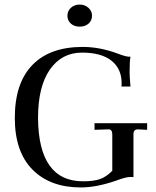

<svg xmlns="http://www.w3.org/2000/svg" viewBox="-20 -813 686 843"><path d="M335 10Q200 10 122.5 -68.5Q45 -147 45 -295Q45 -448 122 -527.5Q199 -607 343 -607Q418 -607 496 -578Q537 -562 553 -564Q549 -547 549 -495Q549 -476 553 -433H513Q514 -436 514 -448Q514 -511 469.5 -546.5Q425 -582 340 -582Q251 -582 199 -507.5Q147 -433 147 -295Q149 -17 345 -17Q391 -17 418.5 -26.5Q446 -36 473 -63V-223Q473 -234 468.5 -240Q464 -246 454 -245L395 -243V-272H626V-243L585 -245Q566 -245 566 -224V-35Q563 -36 553 -36Q532 -36 490 -20Q404 10 335 10ZM330 -793Q352 -793 368 -779Q384 -765 384 -744Q384 -723 369 -709.5Q354 -696 330 -696Q306 -696 291 -709.5Q276 -723 276 -744Q276 -765 291.5 -779Q307 -793 330 -793Z"/></svg>

Font: UnnaRegular
Style: Regular
Weight: 400
Designer: Jorge de Buen Unna
Foundry: Omnibus-Type
Version: Version 2.008;hotconv 1.0.109;makeotfexe 2.5.65596